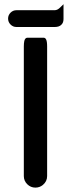

<svg xmlns="http://www.w3.org/2000/svg" viewBox="-20 -858 330 893"><path d="M90.8 -39.1V-641.6Q90.8 -656.7 92.8 -666Q95.2 -678.2 102.5 -681.6Q105 -682.6 107.4 -682.6H182.6Q190.4 -682.6 194.3 -674.8Q199.2 -666 199.2 -641.6V-39.1Q199.2 -14.2 179.2 2.4Q164.1 14.6 144.5 14.6Q122.6 14.6 106.7 -1.2Q90.8 -17.1 90.8 -39.1ZM56.6 -810.5H234.4Q247.6 -810.5 260.3 -823.7L275.4 -838.4V-769.5Q275.4 -752.4 265.6 -743.2Q255.4 -732.4 234.4 -732.4H56.6Q40.5 -732.4 29.1 -743.9Q17.6 -755.4 17.6 -771.5Q17.6 -787.6 29.1 -799.1Q40.5 -810.5 56.6 -810.5Z"/></svg>

Font: YuPearl-SemiBold
Style: SemiBold
Weight: 600
Designer: Max Yao
Foundry: Max-Everyday
Version: Version 1.011; ttfautohint (v1.8.3)